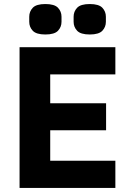

<svg xmlns="http://www.w3.org/2000/svg" viewBox="-20 -932 647 952"><path d="M77 0V-698H552V-563H229V-420H506V-286H229V-135H552V0ZM205 -761Q160 -761 142.5 -779.5Q125 -798 125 -824V-849Q125 -875 142.5 -893.5Q160 -912 205 -912Q250 -912 267.5 -893.5Q285 -875 285 -849V-824Q285 -798 267.5 -779.5Q250 -761 205 -761ZM425 -761Q380 -761 362.5 -779.5Q345 -798 345 -824V-849Q345 -875 362.5 -893.5Q380 -912 425 -912Q470 -912 487.5 -893.5Q505 -875 505 -849V-824Q505 -798 487.5 -779.5Q470 -761 425 -761Z"/></svg>

Font: IBM Plex Thai
Style: Bold
Weight: 700
Designer: Mike Abbink, Paul van der Laan, Pieter van Rosmalen, Ben Mitchell, Mark Frömberg
Foundry: Bold Monday
Version: Version 1.0